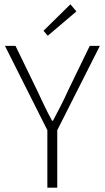

<svg xmlns="http://www.w3.org/2000/svg" viewBox="-20 -872 487 892"><path d="M200 0V-267L3 -659H52L152 -453Q169 -417 185.5 -382Q202 -347 222 -311H226Q245 -347 263 -382Q281 -417 297 -453L397 -659H444L246 -267V0ZM202 -706 182 -729 307 -852 335 -819Z"/></svg>

Font: CV Source Sans Light
Style: Regular
Weight: 300
Designer: Paul D. Hunt
Foundry: Adobe Systems Incorporated
Version: Version 3.001